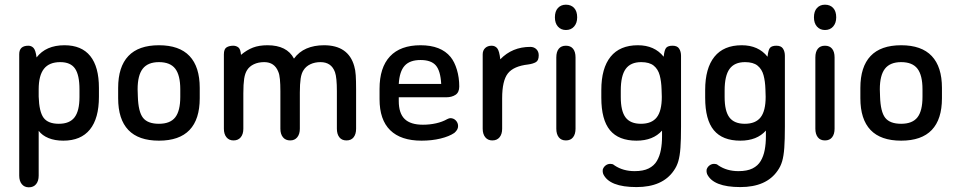

<svg xmlns="http://www.w3.org/2000/svg" viewBox="-20 -590 4079 819"><path d="M136 -345Q132 -376 123 -385.5Q114 -395 101 -395Q62 -395 62 -359V159Q62 182 73 195.5Q84 209 103 209Q123 209 134 195.5Q145 182 145 159V-32Q160 -12 187 -1Q214 10 250 10Q325 10 363.5 -37.5Q402 -85 402 -177V-215Q402 -305 365 -351Q328 -397 255 -397Q176 -397 136 -345ZM145 -178V-209Q145 -268 167.5 -296.5Q190 -325 237 -325Q281 -325 300 -297.5Q319 -270 319 -209V-176Q319 -117 298 -89.5Q277 -62 231 -62Q185 -62 166 -87.5Q147 -113 145 -178Z M484 -215V-171Q484 -81 527.5 -35.5Q571 10 658 10Q745 10 788.5 -35.5Q832 -81 832 -171V-215Q832 -305 788.5 -351Q745 -397 658 -397Q571 -397 527.5 -351Q484 -305 484 -215ZM749 -209V-177Q749 -117 727.5 -89.5Q706 -62 658 -62Q610 -62 590 -87.5Q570 -113 568 -178L567 -209Q567 -269 589 -297Q611 -325 658 -325Q706 -325 727.5 -297Q749 -269 749 -209Z M1008 -356Q1006 -381 996.5 -388Q987 -395 975 -395Q958 -395 946.5 -388Q935 -381 935 -358V-41Q935 -18 946 -4.5Q957 9 976 9Q996 9 1007 -4.5Q1018 -18 1018 -41V-192Q1018 -231 1021.5 -254Q1025 -277 1034 -291Q1044 -307 1063 -316Q1082 -325 1107 -325Q1151 -325 1167 -284Q1172 -273 1174 -252Q1176 -231 1176 -201V-41Q1176 -18 1187 -4.5Q1198 9 1218 9Q1237 9 1248 -4.5Q1259 -18 1259 -41V-195Q1259 -232 1262.5 -255Q1266 -278 1275 -291Q1285 -307 1304 -316Q1323 -325 1347 -325Q1370 -325 1385.5 -314.5Q1401 -304 1409 -282Q1417 -259 1417 -201V-41Q1417 -18 1427.5 -4.5Q1438 9 1458 9Q1478 9 1488.5 -4.5Q1499 -18 1499 -41V-208Q1499 -245 1497.5 -268.5Q1496 -292 1491 -308Q1466 -397 1362 -397Q1320 -397 1287.5 -383Q1255 -369 1234 -340Q1204 -397 1121 -397Q1085 -397 1059 -387Q1033 -377 1008 -356Z M1681 -175H1883Q1907 -175 1923 -185.5Q1939 -196 1939 -221Q1939 -259 1929 -292.5Q1919 -326 1902 -347Q1861 -397 1774 -397Q1688 -397 1643.5 -349.5Q1599 -302 1599 -211V-167Q1599 -79 1644.5 -34.5Q1690 10 1778 10Q1822 10 1859 1Q1896 -8 1918 -23Q1926 -30 1930 -37Q1934 -44 1934 -52Q1934 -66 1924.5 -76Q1915 -86 1901 -86Q1896 -86 1888 -82Q1867 -70 1840 -64Q1813 -58 1784 -58Q1731 -58 1706 -82.5Q1681 -107 1681 -159ZM1862 -232H1681Q1684 -285 1706 -309.5Q1728 -334 1774 -334Q1819 -334 1839 -311Q1859 -288 1862 -232Z M2114 -337Q2110 -373 2101 -384Q2092 -395 2077 -395Q2060 -395 2049.5 -385Q2039 -375 2039 -358V-41Q2039 -18 2050 -4.5Q2061 9 2080 9Q2100 9 2111 -4.5Q2122 -18 2122 -41V-171Q2122 -246 2146.5 -277Q2171 -308 2233 -315Q2254 -318 2266 -325Q2278 -332 2278 -354Q2278 -370 2268 -380Q2258 -390 2242 -390Q2165 -390 2114 -337Z M2394 -570Q2373 -570 2360 -556Q2347 -542 2347 -516Q2347 -491 2360 -476.5Q2373 -462 2394 -462Q2416 -462 2429 -477Q2442 -492 2442 -516Q2442 -542 2429 -556Q2416 -570 2394 -570ZM2353 -41Q2353 -18 2363.5 -4.5Q2374 9 2394 9Q2414 9 2424.5 -4.5Q2435 -18 2435 -41V-345Q2435 -369 2424.5 -382Q2414 -395 2394 -395Q2374 -395 2363.5 -382Q2353 -369 2353 -345Z M2804 -33V-7Q2804 23 2799 49.5Q2794 76 2782 96.5Q2770 117 2747 128.5Q2724 140 2687 140Q2638 140 2602 116Q2596 111 2592 110Q2588 109 2583 109Q2572 109 2563 116Q2554 123 2551 134Q2550 144 2553 152Q2579 208 2695 208Q2806 208 2854 138Q2867 120 2873.5 97.5Q2880 75 2882.5 40.5Q2885 6 2885 -50V-352Q2885 -370 2877 -382.5Q2869 -395 2849 -395Q2830 -395 2822 -386.5Q2814 -378 2811 -348Q2772 -397 2701 -397Q2624 -397 2584.5 -348Q2545 -299 2545 -206V-173Q2545 -79 2582 -34.5Q2619 10 2695 10Q2766 10 2804 -33ZM2802 -209 2803 -177Q2803 -117 2781.5 -89.5Q2760 -62 2714 -62Q2669 -62 2648.5 -89Q2628 -116 2628 -176V-204Q2628 -267 2649 -296Q2670 -325 2715 -325Q2750 -325 2768.5 -310Q2787 -295 2794 -269Q2801 -243 2802 -209Z M3247 -33V-7Q3247 23 3242 49.5Q3237 76 3225 96.5Q3213 117 3190 128.5Q3167 140 3130 140Q3081 140 3045 116Q3039 111 3035 110Q3031 109 3026 109Q3015 109 3006 116Q2997 123 2994 134Q2993 144 2996 152Q3022 208 3138 208Q3249 208 3297 138Q3310 120 3316.5 97.5Q3323 75 3325.5 40.5Q3328 6 3328 -50V-352Q3328 -370 3320 -382.5Q3312 -395 3292 -395Q3273 -395 3265 -386.5Q3257 -378 3254 -348Q3215 -397 3144 -397Q3067 -397 3027.5 -348Q2988 -299 2988 -206V-173Q2988 -79 3025 -34.5Q3062 10 3138 10Q3209 10 3247 -33ZM3245 -209 3246 -177Q3246 -117 3224.5 -89.5Q3203 -62 3157 -62Q3112 -62 3091.5 -89Q3071 -116 3071 -176V-204Q3071 -267 3092 -296Q3113 -325 3158 -325Q3193 -325 3211.5 -310Q3230 -295 3237 -269Q3244 -243 3245 -209Z M3499 -570Q3478 -570 3465 -556Q3452 -542 3452 -516Q3452 -491 3465 -476.5Q3478 -462 3499 -462Q3521 -462 3534 -477Q3547 -492 3547 -516Q3547 -542 3534 -556Q3521 -570 3499 -570ZM3458 -41Q3458 -18 3468.5 -4.5Q3479 9 3499 9Q3519 9 3529.5 -4.5Q3540 -18 3540 -41V-345Q3540 -369 3529.5 -382Q3519 -395 3499 -395Q3479 -395 3468.5 -382Q3458 -369 3458 -345Z M3650 -215V-171Q3650 -81 3693.5 -35.5Q3737 10 3824 10Q3911 10 3954.5 -35.5Q3998 -81 3998 -171V-215Q3998 -305 3954.5 -351Q3911 -397 3824 -397Q3737 -397 3693.5 -351Q3650 -305 3650 -215ZM3915 -209V-177Q3915 -117 3893.5 -89.5Q3872 -62 3824 -62Q3776 -62 3756 -87.5Q3736 -113 3734 -178L3733 -209Q3733 -269 3755 -297Q3777 -325 3824 -325Q3872 -325 3893.5 -297Q3915 -269 3915 -209Z"/></svg>

Font: Beiruti Medium
Style: Regular
Weight: 500
Designer: Arlette Boutros
Foundry: Boutros
Version: Version 1.41